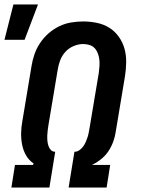

<svg xmlns="http://www.w3.org/2000/svg" viewBox="-20 -839 640 859"><path d="M31 0 47 -101H128L130 -108Q109 -122 96.5 -144Q84 -166 79 -191.5Q74 -217 74.5 -243.5Q75 -270 80 -297L121 -543Q125 -569 134 -595.5Q143 -622 159 -646Q175 -670 197 -689.5Q219 -709 245 -721.5Q271 -734 298.5 -738.5Q326 -743 352 -743Q384 -743 414.5 -736.5Q445 -730 469.5 -714.5Q494 -699 511.5 -674.5Q529 -650 537 -621Q545 -592 544.5 -560Q544 -528 539 -497L498 -251Q495 -229 487 -206.5Q479 -184 466 -164Q453 -144 433.5 -128Q414 -112 393 -102L392 -101H473L457 0H287L313 -160H314Q325 -160 335 -167Q345 -174 352 -183.5Q359 -193 363.5 -203.5Q368 -214 371.5 -224.5Q375 -235 377 -246Q379 -257 381 -268L422 -513Q424 -528 425 -543Q426 -558 424.5 -572Q423 -586 418 -599.5Q413 -613 404 -623Q395 -633 381 -637.5Q367 -642 352 -642Q331 -642 309.5 -633Q288 -624 272.5 -607Q257 -590 249 -568.5Q241 -547 238 -526L197 -281Q195 -269 193.5 -257Q192 -245 191.5 -233Q191 -221 192 -209.5Q193 -198 196.5 -187Q200 -176 207.5 -168Q215 -160 227 -160L201 0ZM0 -661 40 -819H150L90 -661Z"/></svg>

Font: Iosevka HT Extended
Style: Bold Italic
Weight: 700
Width: 7
Italic angle: -9°
Monospace: yes
Designer: Belleve Invis
Foundry: Belleve Invis
Version: Version 32.3.0; ttfautohint (v1.8.4)